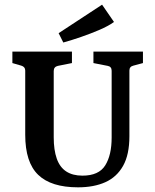

<svg xmlns="http://www.w3.org/2000/svg" viewBox="-20 -793 665 822"><path d="M592 -572V-523L551 -512Q534 -508 534 -491V-210Q534 -131 507 -83Q480 -35 431 -13Q382 9 314 9Q199 9 143.5 -44.5Q88 -98 88 -216V-491Q88 -507 71 -512L33 -523V-572H288V-523L228 -511Q210 -507 210 -489V-205Q210 -151 223 -114Q236 -77 263.5 -59Q291 -41 333 -41Q403 -41 430.5 -85Q458 -129 458 -204V-490Q458 -508 441 -511L380 -523V-572ZM251 -611 231 -651 417 -773 468 -699Q443 -681 405.5 -665Q368 -649 327.5 -635Q287 -621 251 -611Z"/></svg>

Font: Yrsa SemiBold
Style: Regular
Weight: 600
Version: Version 2.004